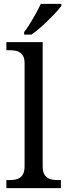

<svg xmlns="http://www.w3.org/2000/svg" viewBox="-20 -979 350 999"><path d="M25.9 -42Q43 -42 57.9 -44.4Q72.8 -46.9 83.7 -54.4Q94.7 -62 101.3 -76.2Q107.9 -90.3 107.9 -113.8V-649.9Q107.9 -671.9 101.3 -685.3Q94.7 -698.7 83.5 -706.1Q72.3 -713.4 57.4 -715.6Q42.5 -717.8 25.9 -717.8H13.2V-759.8H202.1V-113.8Q202.1 -90.3 208.5 -76.2Q214.8 -62 226.1 -54.4Q237.3 -46.9 252.2 -44.4Q267.1 -42 284.2 -42H296.9V0H13.2V-42ZM105.5 -812Q116.7 -826.2 128.7 -844.7Q140.6 -863.3 152.1 -883.1Q163.6 -902.8 174.1 -922.6Q184.6 -942.4 192.4 -959H299.3V-948.7Q290 -935.5 272 -915.8Q253.9 -896 231.9 -874.5Q210 -853 186.8 -832.8Q163.6 -812.5 143.6 -798.8H105.5Z"/></svg>

Font: Droid Serif
Style: Regular
Weight: 400
Designer: Monotype Design team
Foundry: Monotype Imaging Inc.
Version: Version 1.03